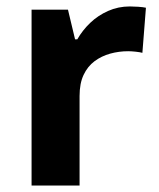

<svg xmlns="http://www.w3.org/2000/svg" viewBox="-20 -576 494 596"><path d="M383 -556Q394 -556 409 -555Q424 -554 433 -552L422 -412Q415 -414 401.5 -415.5Q388 -417 378 -417Q349 -417 322 -409.5Q295 -402 273.5 -386Q252 -370 239.5 -343.5Q227 -317 227 -278V0H78V-546H191L213 -454H220Q236 -482 260 -505Q284 -528 315.5 -542Q347 -556 383 -556Z"/></svg>

Font: Noto Sans Tamil
Style: Regular
Weight: 400
Designer: Jelle Bosma - Monotype Design Team
Foundry: Monotype Imaging Inc.
Version: Version 2.003